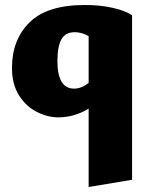

<svg xmlns="http://www.w3.org/2000/svg" viewBox="-20 -460 597 769"><path d="M509 -399V260L335 289V-25Q278 10 213 10Q171 10 128 -11.5Q85 -33 56.5 -77.5Q28 -122 28 -188Q28 -301 98.5 -370.5Q169 -440 320 -440Q382 -440 432 -428.5Q482 -417 509 -399ZM335 -128V-315Q326 -321 310.5 -326Q295 -331 279 -331Q242 -331 226 -302.5Q210 -274 210 -215Q210 -105 277 -105Q306 -105 335 -128Z"/></svg>

Font: Ysabeau Heavy
Style: Regular
Weight: 800
Designer: Christian Thalmann (Catharsis Fonts)
Version: Version 0.003